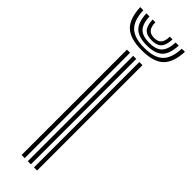

<svg xmlns="http://www.w3.org/2000/svg" viewBox="-288 -766 773 773"><g transform="rotate(45 98.0 -379.5)"><path d="M125 0V-600H142.8V0ZM54.5 0V-600H72.2V0ZM89.8 0V-600H107.5V0ZM98.5 -640Q33 -640 3.5 -667.5Q-26 -695 -28.8 -758.8H-11Q-8.8 -702.8 16.8 -678.5Q42.2 -654.2 98.5 -654.2Q154.8 -654.2 180.1 -678.5Q205.5 -702.8 208.2 -758.8H225.8Q222.8 -695 193.2 -667.5Q163.8 -640 98.5 -640ZM98.5 -668.2Q51.2 -668.2 29.9 -689.1Q8.5 -710 6.5 -758.8H24Q25.8 -717.8 43 -700.1Q60.2 -682.5 98.5 -682.5Q136.5 -682.5 153.8 -700.1Q171 -717.8 173 -758.8H190.5Q188.2 -710 166.9 -689.1Q145.5 -668.2 98.5 -668.2ZM98.5 -696.5Q69.5 -696.5 56.2 -710.9Q43 -725.2 41.8 -758.8H57.5Q58 -732.8 68 -721.6Q78 -710.5 98.5 -710.5Q119.2 -710.5 129.2 -721.6Q139.2 -732.8 139.5 -758.8H155.2Q153.8 -725.2 140.6 -710.9Q127.5 -696.5 98.5 -696.5Z"/></g></svg>

Font: Big Shoulders Inline Text Medium
Style: Regular
Weight: 500
Designer: Patric King
Foundry: XO Type Co
Version: Version 1.000